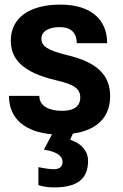

<svg xmlns="http://www.w3.org/2000/svg" viewBox="-20 -575 533 835"><path d="M459 -157C459 -248 403 -305 269 -336C184 -357 160 -376 160 -406C160 -442 197 -457 240 -457C289 -457 313 -433 314 -387H446C446 -489 377 -555 242 -555C116 -555 27 -503 27 -398C27 -322 73 -260 228 -225C303 -207 329 -189 329 -151C329 -110 298 -93 250 -93C191 -93 151 -115 151 -158H19C19 -58 90 -1 206 9L171 76C225 84 252 102 252 129C252 150 239 161 214 161C197 161 165 156 147 152V230C168 237 191 240 215 240C316 240 363 204 363 124C363 81 332 47 285 33L297 6C399 -8 459 -63 459 -157Z"/></svg>

Font: Kathrein 75 Bold
Style: Regular
Weight: 700
Designer: Lazydogs Typefoundry, based on Open Sans by Ascender Corporation
Foundry: Lazydogs Typefoundry
Version: Version 1.003;PS 001.003;hotconv 1.0.88;makeotf.lib2.5.64775